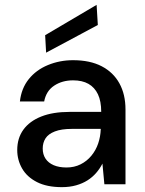

<svg xmlns="http://www.w3.org/2000/svg" viewBox="-20 -759 596 791"><path d="M235 12Q173 12 132 -9Q91 -30 71 -65Q51 -100 51 -141Q51 -190 76.5 -225Q102 -260 150 -279Q198 -298 266 -298H397Q397 -342 383.5 -370.5Q370 -399 344.5 -413.5Q319 -428 281 -428Q236 -428 203 -406Q170 -384 162 -341H62Q68 -395 98.5 -433Q129 -471 177.5 -491Q226 -511 281 -511Q351 -511 399 -486Q447 -461 472 -415.5Q497 -370 497 -308V0H410L402 -85Q392 -65 376.5 -47Q361 -29 340.5 -16Q320 -3 293.5 4.5Q267 12 235 12ZM254 -69Q286 -69 312 -82Q338 -95 356.5 -117.5Q375 -140 384.5 -168Q394 -196 395 -226V-228H276Q233 -228 206 -217.5Q179 -207 167.5 -189Q156 -171 156 -147Q156 -123 167.5 -105.5Q179 -88 201 -78.5Q223 -69 254 -69ZM170 -542 166 -614 378 -739 383 -656Z"/></svg>

Font: DM Sans 20pt Medium
Style: Regular
Weight: 500
Version: Version 4.004;gftools[0.9.30]